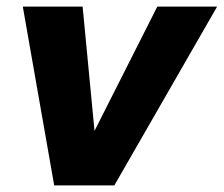

<svg xmlns="http://www.w3.org/2000/svg" viewBox="-20 -561 677 581"><path d="M326 0H144L49 -541H230L266 -165L456 -541H637Z"/></svg>

Font: Argentum Sans
Style: Bold Italic
Weight: 700
Italic angle: -11°
Designer: Julieta Ulanovsky (font), Cristiano Sobral (main changes and remaster)
Foundry: Julieta Ulanovsky (font), Cristiano Sobral (main changes and remaster)
Version: Version 2.007;June 15, 2022;FontCreator 14.0.0.2814 64-bit; 